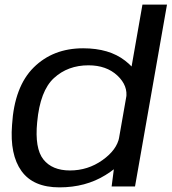

<svg xmlns="http://www.w3.org/2000/svg" viewBox="-20 -805 741 829"><path d="M462 0H563L701 -785H595L475 -101ZM236.5 4Q349.5 4 435.2 -49Q521 -102 530.5 -154L495 -213Q485 -158 422.2 -113.5Q359.5 -69 282 -69Q205 -69 167.2 -116.8Q129.5 -164.5 140.5 -277.5Q153 -413 213 -468Q273 -523 362 -523Q439.5 -523 486.8 -478.8Q534 -434.5 524.5 -380L579.5 -438Q589 -489.5 520.2 -543Q451.5 -596.5 339 -596.5Q209 -596.5 125.5 -513.8Q42 -431 32 -265.5Q22 -137 72.8 -66.5Q123.5 4 236.5 4Z"/></svg>

Font: Anybody SemiExpanded
Style: Italic
Weight: 400
Width: 6
Italic angle: -10°
Version: Version 1.113;gftools[0.9.25]